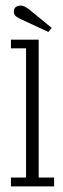

<svg xmlns="http://www.w3.org/2000/svg" viewBox="-20 -665 226 685"><path d="M19 0V-31.5H73V-492.5H19V-523.5H118V-31.5H173V0ZM152.5 -551 54.5 -596.5Q42.5 -602 36 -607.5Q29.5 -613 29.5 -624.5Q29.5 -634.5 36.2 -639.8Q43 -645 53 -645Q62 -645 68.5 -641.5Q75 -638 82 -633L164.5 -565.5Z"/></svg>

Font: Imbue 10pt ExtraLight
Style: Regular
Weight: 200
Designer: Tyler Finck
Foundry: Etcetera Type Company
Version: Version 1.102; ttfautohint (v1.8.3)